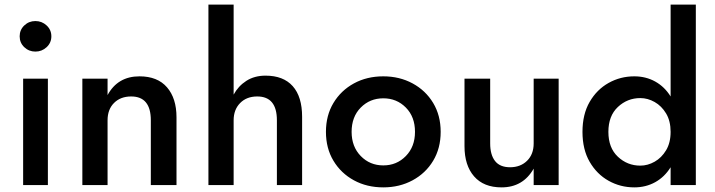

<svg xmlns="http://www.w3.org/2000/svg" viewBox="-20 -800 3093 830"><path d="M65 -643Q65 -671 85 -690Q105 -709 133 -709Q161 -709 181.5 -690Q202 -671 202 -643Q202 -615 181.5 -596Q161 -577 133 -577Q105 -577 85 -596Q65 -615 65 -643ZM80 -460H187V0H80Z M632 -280Q632 -383 547 -383Q501 -383 473 -355Q445 -327 445 -280V0H336V-460H445V-389Q489 -470 583 -470Q661 -470 702 -422.5Q743 -375 743 -293V0H632Z M1177 -280Q1177 -383 1092 -383Q1046 -383 1018 -354.5Q990 -326 990 -280V0H881V-780H990V-391Q1010 -428 1045 -450.5Q1080 -473 1128 -473Q1205 -473 1245.5 -427.5Q1286 -382 1286 -295V0H1177Z M1389 -230Q1389 -301 1421.5 -355Q1454 -409 1510 -439.5Q1566 -470 1637 -470Q1707 -470 1763.5 -439.5Q1820 -409 1852.5 -355Q1885 -301 1885 -230Q1885 -159 1852.5 -105Q1820 -51 1763.5 -20.5Q1707 10 1637 10Q1566 10 1510 -20.5Q1454 -51 1421.5 -105Q1389 -159 1389 -230ZM1500 -230Q1500 -166 1539.5 -125.5Q1579 -85 1637 -85Q1695 -85 1734.5 -125.5Q1774 -166 1774 -230Q1774 -295 1734.5 -335Q1695 -375 1637 -375Q1579 -375 1539.5 -335Q1500 -295 1500 -230Z M2099 -180Q2099 -131 2120 -104Q2141 -77 2185 -77Q2230 -77 2258.5 -105Q2287 -133 2287 -180V-460H2395V0H2287V-71Q2241 10 2148 10Q2071 10 2029.5 -37.5Q1988 -85 1988 -168V-460H2099Z M2498 -230Q2498 -306 2529 -359.5Q2560 -413 2611 -441.5Q2662 -470 2722 -470Q2772 -470 2812.5 -447.5Q2853 -425 2879 -383V-780H2988V0H2879V-77Q2853 -35 2812.5 -12.5Q2772 10 2722 10Q2662 10 2611 -18.5Q2560 -47 2529 -100.5Q2498 -154 2498 -230ZM2610 -230Q2610 -161 2651 -122.5Q2692 -84 2748 -84Q2780 -84 2810 -101Q2840 -118 2859.5 -150.5Q2879 -183 2879 -230Q2879 -277 2859.5 -309.5Q2840 -342 2810 -359Q2780 -376 2748 -376Q2692 -376 2651 -337.5Q2610 -299 2610 -230Z"/></svg>

Font: Jost* Medium
Style: Regular
Weight: 500
Version: Version 3.7